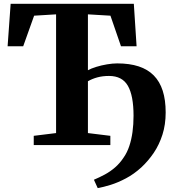

<svg xmlns="http://www.w3.org/2000/svg" viewBox="-20 -763 916 1010"><path d="M494 226.5 474 182.5Q503.5 170 531.8 154.8Q560 139.5 585.2 117.8Q610.5 96 630.5 65.5Q649 39 660.2 5.2Q671.5 -28.5 677 -68.5Q682.5 -108.5 682.5 -154Q682.5 -259.5 652.8 -311.5Q623 -363.5 553.5 -363.5Q519.5 -363.5 491.5 -355.8Q463.5 -348 442.5 -335.5V-63L560.5 -48.5V0H157.5V-48.5L275 -63V-687.5L159.5 -680.5L102 -519.5H20L36 -743H684L698.5 -519.5H616.5L561 -680.5L442.5 -687.5V-393.5Q459.5 -403 486.2 -411.2Q513 -419.5 542.8 -424.5Q572.5 -429.5 596.5 -429.5Q661.5 -429.5 709.5 -413.8Q757.5 -398 789 -366Q820.5 -334 836 -285.5Q851.5 -237 851.5 -171.5Q851.5 -107.5 834.5 -54.5Q817.5 -1.5 788.8 41Q760 83.5 723.5 117.5Q684.5 153 642.5 175.2Q600.5 197.5 561.8 209.5Q523 221.5 494 226.5Z"/></svg>

Font: Merriweather 60pt ExtraBold
Style: Regular
Weight: 800
Version: Version 2.100